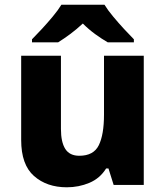

<svg xmlns="http://www.w3.org/2000/svg" viewBox="-20 -879 703 816"><path d="M591 -642V-93H463L441 -163H431Q405 -121 360 -102Q315 -83 264 -83Q179 -83 124.5 -131Q70 -179 70 -284V-642H239V-331Q239 -275 257.5 -246Q276 -217 317 -217Q378 -217 400 -262Q422 -307 422 -392V-642ZM424 -859Q438 -836 461 -808.5Q484 -781 507.5 -755.5Q531 -730 549 -712V-699H438Q412 -714 384.5 -734Q357 -754 332 -779Q305 -754 279.5 -735Q254 -716 227 -699H116V-712Q135 -731 158.5 -756.5Q182 -782 204.5 -809Q227 -836 241 -859Z"/></svg>

Font: Noto Sans Kannada UI ExtraBold
Style: Regular
Weight: 800
Designer: Jelle Bosma - Monotype Design Team
Foundry: Monotype Imaging Inc.
Version: Version 2.005; ttfautohint (v1.8.4.7-5d5b)